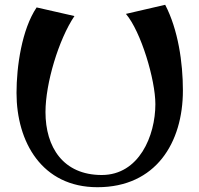

<svg xmlns="http://www.w3.org/2000/svg" viewBox="-20 -746 833 802"><path d="M387 36C631 36 744 -150 744 -368C744 -485 724 -622 670 -726L506 -688C569 -614 629 -413 629 -311C629 -179 561 -15 405 -15C244 -15 170 -131 170 -278C170 -398 225 -581 291 -679L133 -715C71 -623 49 -468 49 -358C49 -153 155 36 387 36Z"/></svg>

Font: Original Surfer
Style: Regular
Weight: 400
Designer: Astigmatic (AOETI)
Foundry: Astigmatic (AOETI)
Version: Version 1.001